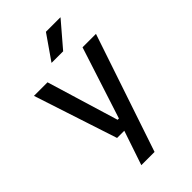

<svg xmlns="http://www.w3.org/2000/svg" viewBox="-258 -764 1016 1016"><g transform="rotate(-45 250.5 -256.0)"><path d="M296.5 -86.5 244.5 -64 382 -489H482.5L260 172H161L238.5 -57.5L282.5 -20.5H172L18.5 -489H120L242 -86.5ZM303 -684H411V-682.5L294.5 -546.5H208.5V-548Z"/></g></svg>

Font: Anek Gujarati Medium Medium
Style: Regular
Weight: 500
Version: Version 1.003